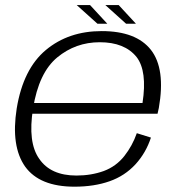

<svg xmlns="http://www.w3.org/2000/svg" viewBox="-20 -716 698 741"><path d="M267.5 4.5 275 -38.5Q175.5 -38.5 131.5 -103Q86.5 -166 107.5 -297Q129.5 -435.5 201 -494.5Q272 -553 365 -553Q461 -553 507 -496Q549 -442 530 -318.5H102.5L95 -277H588Q591 -288 593 -299.5Q619.5 -450.5 562.5 -523.5Q505.5 -596 372.5 -596Q244.5 -596 157 -523Q69.5 -450 44.5 -297.5Q21.5 -151.5 77 -73Q133 4.5 267.5 4.5ZM275 -38.5 267.5 4.5Q343.5 4.5 403 -16.5Q461.5 -37 503 -82Q543.5 -126.5 562.5 -185L508 -202Q491 -153.5 460 -114Q428.5 -74 380.5 -56Q332 -38.5 275 -38.5ZM466.5 -624.5H504.5L438 -696.5H386.5ZM356 -624.5H394L327.5 -696.5H276Z"/></svg>

Font: Anybody SemiExpanded Light
Style: Italic
Weight: 300
Width: 6
Italic angle: -10°
Version: Version 1.113;gftools[0.9.25]